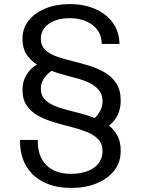

<svg xmlns="http://www.w3.org/2000/svg" viewBox="-20 -730 690 940"><path d="M329 190Q251 190 194.5 162Q138 134 107.5 81.5Q77 29 78 -45H165Q163 33 205.5 77Q248 121 328 121Q373 121 408 108Q443 95 462.5 70Q482 45 482 10Q482 -26 461 -48Q440 -70 405 -84Q370 -98 328.5 -108.5Q287 -119 244.5 -131.5Q202 -144 167.5 -163Q133 -182 111.5 -212.5Q90 -243 90 -291Q90 -330 108.5 -362Q127 -394 161 -414Q128 -435 109 -465Q90 -495 90 -540Q90 -591 120 -629Q150 -667 202.5 -688.5Q255 -710 321 -710Q390 -710 445 -686.5Q500 -663 532 -619Q564 -575 565 -515H478Q478 -554 458 -582Q438 -610 403 -625.5Q368 -641 321 -641Q259 -641 219.5 -613.5Q180 -586 180 -541Q180 -507 201 -486.5Q222 -466 257 -453.5Q292 -441 334 -431Q376 -421 417.5 -408Q459 -395 494 -374.5Q529 -354 550 -321Q571 -288 571 -236Q571 -199 556.5 -168Q542 -137 514 -115Q540 -94 555.5 -64.5Q571 -35 571 9Q571 65 539 105.5Q507 146 452.5 168Q398 190 329 190ZM444 -152Q462 -170 472 -190Q482 -210 482 -234Q482 -265 466.5 -285.5Q451 -306 425.5 -320Q400 -334 367 -343.5Q334 -353 299.5 -362Q265 -371 232 -383Q208 -366 194 -344Q180 -322 180 -296Q180 -266 196.5 -246.5Q213 -227 241 -214.5Q269 -202 304 -193Q339 -184 375.5 -174.5Q412 -165 444 -152Z"/></svg>

Font: Azeret Mono Light
Style: Regular
Weight: 300
Designer: Martin Vácha
Foundry: Displaay
Version: Version 1.002